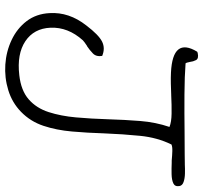

<svg xmlns="http://www.w3.org/2000/svg" viewBox="-42 -750 820 776"><g transform="rotate(90 368.0 -362.0)"><path d="M284 -30Q346 -37 381.5 -68Q417 -99 433 -148.5Q449 -198 454.5 -259.5Q460 -321 462 -388Q464 -456 469 -518.5Q474 -581 493 -637Q473 -645 439 -645.5Q405 -646 365 -644H363Q341 -643 317.5 -642.5Q294 -642 273 -643Q129 -650 189 -749L194 -751Q217 -756 223 -744Q229 -732 230 -721Q233 -705 236 -702Q287 -698 362 -697.5Q437 -697 514 -698Q571 -698 604 -698.5Q637 -699 641 -699Q642 -699 644 -699Q662 -700 681.5 -699.5Q701 -699 715.5 -694Q730 -689 732 -677Q735 -659 721 -652.5Q707 -646 684 -645.5Q661 -645 638 -646Q634 -646 632 -646Q631 -646 629 -646Q608 -648 590.5 -648.5Q573 -649 564 -645Q536 -588 529 -518.5Q522 -449 519 -372Q517 -306 511.5 -243Q506 -180 488.5 -127.5Q471 -75 432 -37Q395 -1 344.5 14.5Q294 30 241 26.5Q188 23 141.5 1Q95 -21 65.5 -59.5Q36 -98 33 -152Q28 -231 83 -301Q121 -351 148 -364.5Q175 -378 206 -365Q210 -341 196 -327.5Q182 -314 167 -304Q166 -304 166 -304Q156 -297 151.5 -294Q147 -291 143 -287Q89 -227 92 -156Q95 -89 146.5 -54.5Q198 -20 284 -30Z"/></g></svg>

Font: Yuji Hentaigana Akari
Style: Regular
Weight: 400
Designer: Kataoka Yuji
Foundry: Kinuta Font Factory
Version: Version 3.002